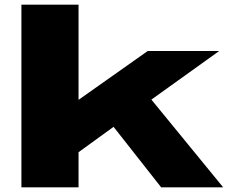

<svg xmlns="http://www.w3.org/2000/svg" viewBox="-20 -805 1020 825"><path d="M72 0V-785H317.5V-376L615 -586H922L630.5 -377L939 0H672.5L468 -260L317.5 -151V0Z"/></svg>

Font: Anybody UltraExpanded ExtraBold
Style: Regular
Weight: 800
Width: 9
Designer: Tyler Finck
Foundry: Etcetera Type Company
Version: Version 1.010; ttfautohint (v1.8.3) -l 8 -r 50 -G 200 -x 14 